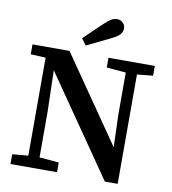

<svg xmlns="http://www.w3.org/2000/svg" viewBox="-94 -961 938 1048"><g transform="rotate(10 374.5 -437.5)"><path d="M460 -610V-664H717V-610L629 -601V5H558L178 -545L184 -316V-63L292 -54V0H34V-54L122 -62V-605L39 -609V-664H244L573 -188L567 -366V-601ZM300 -744Q326 -770 351.5 -794Q377 -818 402 -842Q423 -862 438.5 -871Q454 -880 470 -880Q490 -880 503 -867Q516 -854 516 -836Q516 -820 505 -805Q494 -790 463 -775Q395 -741 326 -708Z"/></g></svg>

Font: Source Serif 4 SmText Semibold
Style: Regular
Weight: 600
Designer: Frank Grießhammer
Foundry: Adobe
Version: Version 4.005;hotconv 1.1.0;makeotfexe 2.6.0